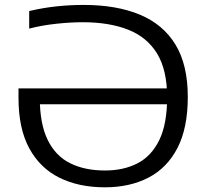

<svg xmlns="http://www.w3.org/2000/svg" viewBox="-20 -770 864 799"><path d="M416.5 9.5Q308 9.5 227.2 -30.5Q146.5 -70.5 101.8 -152.8Q57 -235 57 -362.5V-402H702.5V-336H113L145.5 -365Q145.5 -255.5 178.2 -188.2Q211 -121 271.8 -90.8Q332.5 -60.5 417 -60.5Q494.5 -60.5 552.5 -90.5Q610.5 -120.5 643 -187.5Q675.5 -254.5 675.5 -365Q675.5 -478.5 633.8 -547Q592 -615.5 513.2 -646.5Q434.5 -677.5 324 -677.5Q274 -677.5 215 -671.2Q156 -665 101.5 -651V-724Q158.5 -737.5 215 -743.5Q271.5 -749.5 328 -749.5Q464.5 -749.5 561.5 -709.2Q658.5 -669 710 -584.8Q761.5 -500.5 761.5 -366.5Q761.5 -237.5 718.5 -154.2Q675.5 -71 597.8 -30.8Q520 9.5 416.5 9.5Z"/></svg>

Font: Encode Sans SC Expanded
Style: Regular
Weight: 400
Width: 7
Designer: Multiple Designers
Foundry: Impallari Type
Version: Version 3.002